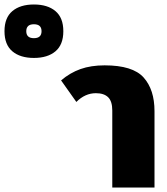

<svg xmlns="http://www.w3.org/2000/svg" viewBox="-282 -835 743 855"><path d="M-262 -696Q-262 -756 -227 -785.5Q-192 -815 -131 -815Q-70 -815 -35 -785.5Q0 -756 0 -696Q0 -636 -35 -606.5Q-70 -577 -131 -577Q-192 -577 -227 -606.5Q-262 -636 -262 -696ZM-97 -696Q-97 -727 -131 -727Q-165 -727 -165 -696Q-165 -665 -131 -665Q-97 -665 -97 -696ZM218 -343Q218 -384 199.5 -402Q181 -420 145 -420Q97 -420 58 -381L-10 -477Q30 -511 76.5 -527.5Q123 -544 184 -544Q309 -544 357.5 -490Q406 -436 406 -340V0H218Z"/></svg>

Font: Pridi
Style: Bold
Weight: 700
Designer: Katatrad Team
Foundry: CadsonDemak
Version: Version 1.001